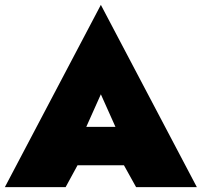

<svg xmlns="http://www.w3.org/2000/svg" viewBox="-25 -770 830 790"><path d="M535 0 485 -90H294L245 0H-5L390 -750L785 0ZM390 -382 330 -248H450Z"/></svg>

Font: Jost* Black
Style: Regular
Weight: 900
Version: Version 3.7